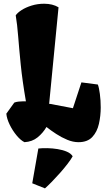

<svg xmlns="http://www.w3.org/2000/svg" viewBox="-20 -767 585 1049"><path d="M113.8 9.8Q93.3 0 71 -26.6Q48.8 -53.2 33 -85.7Q17.1 -118.2 14.6 -146L58.1 -206.5Q67.9 -210.4 80.6 -211.9Q93.3 -213.4 105.5 -213.4H121.6Q102.1 -326.2 93.3 -413.8Q84.5 -501.5 79.3 -567.9Q74.2 -634.3 65.9 -683.1Q75.2 -697.3 97.9 -711.9Q120.6 -726.6 152.8 -736.6Q185.1 -746.6 221.2 -746.6Q267.6 -746.6 299.8 -727.1L248.5 -199.7L254.9 -199.2L378.4 -175.8L424.8 -316.9L514.6 -305.2Q521 -288.6 525.6 -253.9Q530.3 -219.2 530.3 -180.2Q530.3 -134.3 520.5 -90.6Q510.7 -46.9 484.4 -18.6Q458 9.8 408.7 9.8Q378.9 9.8 347.7 -3.2Q316.4 -16.1 287.1 -35.2Q257.8 -54.2 233.9 -73.2Q214.8 -40.5 185.5 -16.6Q156.2 7.3 113.8 9.8ZM225.6 262.2 156.2 234.4 189.5 44.4Q210.4 42 238.5 42.5Q266.6 43 294.9 47.6Q323.2 52.2 345.5 61.8Q367.7 71.3 377 86.9Q367.7 104 349.1 128.2Q330.6 152.3 307.9 178Q285.2 203.6 263.2 226.1Q241.2 248.5 225.6 262.2Z"/></svg>

Font: Fruktur
Style: Regular
Weight: 400
Designer: Viktoriya Grabowska, Eben Sorkin
Foundry: Viktoriya Grabowska
Version: Version 1.008; ttfautohint (v1.8.4.7-5d5b)